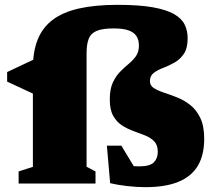

<svg xmlns="http://www.w3.org/2000/svg" viewBox="-20 -759 896 794"><path d="M116 -476Q116 -546.5 136.2 -596.2Q156.5 -646 198.5 -677.5Q240.5 -709 307 -724Q373.5 -739 466 -739Q554.5 -739 611.2 -729Q668 -719 699.8 -700.8Q731.5 -682.5 743.8 -657Q756 -631.5 756 -600.5Q756 -559.5 740.2 -536.2Q724.5 -513 701.2 -500Q678 -487 654.8 -478.2Q631.5 -469.5 615.8 -457.5Q600 -445.5 600 -423.5Q600 -405 616.2 -394.8Q632.5 -384.5 658 -376Q683.5 -367.5 712.2 -356.2Q741 -345 766.5 -325Q792 -305 808.2 -271.5Q824.5 -238 824.5 -185Q824.5 -118.5 798.5 -74.2Q772.5 -30 718.8 -7.5Q665 15 581 15Q544 15 504 10.2Q464 5.5 435.5 -1.5L422 -156.5H482L562.5 -23L453.5 -83Q472 -78 501 -74.5Q530 -71 554.5 -71Q600 -71 616.2 -87.5Q632.5 -104 632.5 -131.5Q632.5 -159 618 -174.2Q603.5 -189.5 581 -198.5Q558.5 -207.5 533.2 -216.5Q508 -225.5 485.5 -239.8Q463 -254 448.5 -279.2Q434 -304.5 434 -347.5Q434 -390 446.2 -416.8Q458.5 -443.5 476.2 -461.8Q494 -480 512 -494.8Q530 -509.5 542.2 -526.8Q554.5 -544 554.5 -570.5Q554.5 -594 544.2 -609.8Q534 -625.5 511.2 -633.5Q488.5 -641.5 450.5 -641.5Q405.5 -641.5 381 -631.8Q356.5 -622 347.2 -599.5Q338 -577 338 -537.5V-69.5L375 -50V0H57V-50L116 -69ZM125 -515.5 116 -372 9.5 -421.5V-461Z"/></svg>

Font: Newsreader 9pt ExtraBold
Style: Regular
Weight: 800
Designer: Hugues Gentile
Foundry: Production Type
Version: Version 1.003